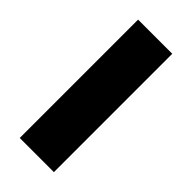

<svg xmlns="http://www.w3.org/2000/svg" viewBox="-224 -751 803 803"><g transform="rotate(45 177.5 -350.0)"><path d="M76.5 0V-700H278.5V0Z"/></g></svg>

Font: Geologica Roman Black
Style: Regular
Weight: 900
Designer: Sindre Bremnes, Frode Helland
Foundry: Monokrom Skriftforlag AS
Version: Version 1.010;gftools[0.9.28]